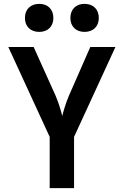

<svg xmlns="http://www.w3.org/2000/svg" viewBox="-20 -973 640 993"><path d="M183 -808C227 -808 256 -836 256 -880C256 -925 227 -953 183 -953C138 -953 109 -925 109 -880C109 -836 138 -808 183 -808ZM417 -808C462 -808 491 -836 491 -880C491 -925 462 -953 417 -953C373 -953 344 -925 344 -880C344 -836 373 -808 417 -808ZM363 0V-265L577 -730H447L336 -477C319 -437 307 -394 302 -373C297 -394 285 -437 268 -477L154 -730H23L237 -265V0Z"/></svg>

Font: Tekne LDO
Style: Bold
Weight: 700
Monospace: yes
Designer: Alessio Laiso, Mario Rullo, Paolo Rosset
Foundry: Alessio Laiso
Version: Version 1.000;hotconv 1.0.109;makeotfexe 2.5.65596